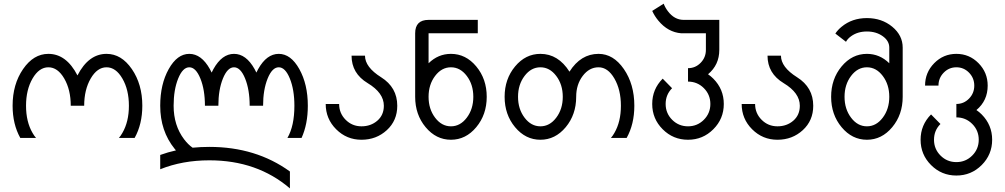

<svg xmlns="http://www.w3.org/2000/svg" viewBox="-20 -753 5484 1048"><path d="M714.8 0H628.9Q639.2 -11.7 647.9 -27.3Q683.6 -88.4 683.6 -175.8Q683.6 -263.2 647.9 -324.5Q612.3 -385.7 561.5 -385.7Q510.7 -385.7 475.1 -324.5Q439.5 -263.2 439.5 -175.8H366.2Q366.2 -263.2 330.6 -324.5Q294.9 -385.7 244.1 -385.7Q193.4 -385.7 157.7 -324.5Q122.1 -263.2 122.1 -175.8Q122.1 -88.4 157.7 -27.3Q166.5 -11.7 176.8 0H90.8Q48.8 -75.2 48.8 -175.8Q48.8 -293 106 -376Q163.1 -459 244.1 -459Q342.3 -459 402.8 -341.3Q463.4 -459 561.5 -459Q642.6 -459 699.7 -376Q756.8 -293 756.8 -175.8Q756.8 -75.2 714.8 0Z M1562.5 275.4Q1383.8 122.1 1123 122.1Q975.6 122.1 854.5 170.9V92.8Q896.5 77.6 940.4 67.9L933.1 59.1Q854.5 -38.1 854.5 -175.8Q854.5 -293 900.9 -376Q947.3 -459 1013.2 -459Q1079.1 -459 1125.5 -376Q1130.9 -366.7 1135.3 -356.9Q1139.6 -366.7 1145 -376Q1191.4 -459 1257.3 -459Q1323.2 -459 1369.6 -376Q1375 -366.7 1379.4 -356.9Q1383.8 -366.7 1389.2 -376Q1435.5 -459 1501.5 -459Q1567.4 -459 1613.8 -376Q1660.2 -293 1660.2 -175.8Q1660.2 -75.2 1626 0H1548.8Q1586.9 -65.4 1586.9 -175.8Q1586.9 -263.2 1562 -324.5Q1537.1 -385.7 1501.5 -385.7Q1465.8 -385.7 1440.9 -324.5Q1416 -263.2 1416 -175.8H1342.8Q1342.8 -263.2 1317.9 -324.5Q1293 -385.7 1257.3 -385.7Q1221.7 -385.7 1196.8 -324.5Q1171.9 -263.2 1171.9 -175.8H1098.6Q1098.6 -263.2 1073.7 -324.5Q1048.8 -385.7 1013.2 -385.7Q977.5 -385.7 952.6 -324.5Q927.7 -263.2 927.7 -175.8Q927.7 -68.4 984.9 7.3Q1006.3 35.6 1031.2 53.2Q1075.7 48.8 1123 48.8Q1377 48.8 1562.5 183.1Z M1972.2 -449.2Q1972.2 -386.7 2060.3 -331.3Q2148.4 -275.9 2148.4 -175.8Q2148.4 -94.7 2091.3 -42.5Q2034.2 9.8 1953.1 9.8Q1872.1 9.8 1814.9 -47.4Q1757.8 -104.5 1757.8 -185.5H1831.1Q1831.1 -134.8 1866.7 -99.1Q1902.3 -63.5 1953.1 -63.5Q2003.9 -63.5 2039.6 -94.2Q2075.2 -125 2075.2 -175.8Q2075.2 -246.1 1987.1 -299.1Q1898.9 -352.1 1898.9 -449.2Z M2441.4 -63.5Q2492.2 -63.5 2527.8 -110.6Q2563.5 -157.7 2563.5 -224.6Q2563.5 -291.5 2527.8 -338.6Q2492.2 -385.7 2441.4 -385.7Q2390.6 -385.7 2355 -338.6Q2319.3 -291.5 2319.3 -224.6Q2319.3 -157.7 2355 -110.6Q2390.6 -63.5 2441.4 -63.5ZM2441.4 9.8Q2360.4 9.8 2303.2 -58.8Q2246.1 -127.4 2246.1 -224.6V-571.3Q2246.1 -644.5 2319.3 -644.5H2587.9V-571.3H2319.3V-407.7Q2371.6 -459 2441.4 -459Q2522.5 -459 2579.6 -390.4Q2636.7 -321.8 2636.7 -224.6Q2636.7 -127.4 2579.6 -58.8Q2522.5 9.8 2441.4 9.8Z M2929.7 -63.5Q2980.5 -63.5 3016.1 -110.6Q3051.8 -157.7 3051.8 -224.6Q3051.8 -291.5 3016.1 -338.6Q2980.5 -385.7 2929.7 -385.7Q2878.9 -385.7 2843.3 -338.6Q2807.6 -291.5 2807.6 -224.6Q2807.6 -157.7 2843.3 -110.6Q2878.9 -63.5 2929.7 -63.5ZM2929.7 9.8Q2848.6 9.8 2791.5 -58.8Q2734.4 -127.4 2734.4 -224.6Q2734.4 -321.8 2791.5 -390.4Q2848.6 -459 2929.7 -459Q3026.9 -459 3088.4 -361.8Q3149.9 -459 3247.1 -459Q3328.1 -459 3385.3 -376Q3442.4 -293 3442.4 -175.8Q3442.4 -75.2 3400.4 0H3314.5Q3324.7 -11.7 3333.5 -27.3Q3369.1 -88.4 3369.1 -175.8Q3369.1 -263.2 3333.5 -324.5Q3297.9 -385.7 3247.1 -385.7Q3196.3 -385.7 3160.6 -338.6Q3125 -291.5 3125 -224.6Q3125 -127.4 3067.9 -58.8Q3010.7 9.8 2929.7 9.8Z M3735.4 9.8Q3654.3 9.8 3597.2 -47.4Q3540 -104.5 3540 -185.5Q3540 -266.1 3597.2 -323.7L3648.4 -271.5Q3613.3 -236.3 3613.3 -185.5Q3613.3 -134.8 3648.9 -99.1Q3684.6 -63.5 3735.4 -63.5Q3786.1 -63.5 3821.8 -99.1Q3857.4 -134.8 3857.4 -185.5Q3857.4 -236.3 3821.8 -272Q3786.1 -307.6 3735.4 -307.6V-380.9Q3775.9 -380.9 3804.4 -410.2Q3833 -439.5 3833 -481V-571.3H3698.7Q3626 -577.1 3573.7 -640.1Q3553.2 -664.6 3540 -693.4L3602.5 -732.9Q3611.3 -710.4 3625.5 -691.9Q3661.1 -644.5 3711.9 -644.5H3906.2V-481Q3906.2 -398.9 3844.7 -347.7Q3859.9 -337.4 3873.5 -323.7Q3930.7 -266.1 3930.7 -185.5Q3930.7 -104.5 3873.5 -47.4Q3816.4 9.8 3735.4 9.8Z M4242.7 -449.2Q4242.7 -386.7 4330.8 -331.3Q4418.9 -275.9 4418.9 -175.8Q4418.9 -94.7 4361.8 -42.5Q4304.7 9.8 4223.6 9.8Q4142.6 9.8 4085.4 -47.4Q4028.3 -104.5 4028.3 -185.5H4101.6Q4101.6 -134.8 4137.2 -99.1Q4172.9 -63.5 4223.6 -63.5Q4274.4 -63.5 4310.1 -94.2Q4345.7 -125 4345.7 -175.8Q4345.7 -246.1 4257.6 -299.1Q4169.4 -352.1 4169.4 -449.2Z M4711.9 -63.5Q4762.7 -63.5 4798.3 -110.6Q4834 -157.7 4834 -224.6Q4834 -291.5 4798.3 -338.6Q4762.7 -385.7 4711.9 -385.7Q4661.1 -385.7 4625.5 -338.6Q4589.8 -291.5 4589.8 -224.6Q4589.8 -157.7 4625.5 -110.6Q4661.1 -63.5 4711.9 -63.5ZM4711.9 9.8Q4630.9 9.8 4573.7 -58.8Q4516.6 -127.4 4516.6 -224.6Q4516.6 -321.8 4573.7 -390.4Q4630.9 -459 4711.9 -459Q4781.7 -459 4834 -407.7V-493.2Q4834 -529.8 4798.3 -555.4Q4762.7 -581.1 4711.9 -581.1Q4661.1 -581.1 4625.5 -555.2Q4606.4 -541.5 4597.7 -524.9L4539.6 -569.8Q4552.7 -589.8 4573.7 -606.9Q4630.9 -654.3 4711.9 -654.3Q4793 -654.3 4850.1 -607.2Q4907.2 -560.1 4907.2 -493.2V-224.6Q4907.2 -127.4 4850.1 -58.8Q4793 9.8 4711.9 9.8Z M5200.2 205.1Q5119.1 205.1 5062 147.9Q5004.9 90.8 5004.9 9.8Q5004.9 -70.8 5062 -128.4L5113.3 -76.2Q5078.1 -41 5078.1 9.8Q5078.1 60.5 5113.8 96.2Q5149.4 131.8 5200.2 131.8Q5251 131.8 5286.6 96.2Q5322.3 60.5 5322.3 9.8Q5322.3 -41 5286.6 -76.7Q5251 -112.3 5200.2 -112.3V-185.5Q5240.7 -185.5 5269.3 -214.8Q5297.9 -244.1 5297.9 -285.6Q5297.9 -327.1 5269.3 -356.4Q5240.7 -385.7 5200.2 -385.7Q5159.7 -385.7 5131.1 -356.4Q5102.5 -327.1 5102.5 -285.6H5029.3Q5029.3 -357.4 5079.3 -408.2Q5129.4 -459 5200.2 -459Q5271 -459 5321 -408.2Q5371.1 -357.4 5371.1 -285.6Q5371.1 -203.6 5309.6 -152.3Q5324.7 -142.1 5338.4 -128.4Q5395.5 -70.8 5395.5 9.8Q5395.5 90.8 5338.4 147.9Q5281.2 205.1 5200.2 205.1Z"/></svg>

Font: Catrinity
Style: Regular
Weight: 400
Designer: Alexander Lange
Foundry: High-Logic / Made with FontCreator
Version: Version 2.090;May 20, 2024;FontCreator 15.0.0.2974 64-bit